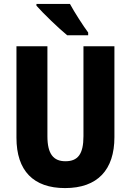

<svg xmlns="http://www.w3.org/2000/svg" viewBox="-20 -950 667 980"><path d="M337 -930H166V-921C197 -885 283 -802 323 -770H430V-784C406 -816 359 -889 337 -930ZM564 -250V-714H406V-255C406 -164 378 -127 314 -127C253 -127 222 -164 222 -254V-714H64V-247C64 -78 151 10 312 10C478 10 564 -83 564 -250Z"/></svg>

Font: Noto Sans Khmer UI Condensed ExtraBold
Style: Regular
Weight: 800
Width: 3
Designer: Danh Hong and the Monotype Design Team
Foundry: Monotype Imaging Inc.
Version: Version 2.002